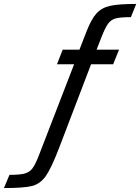

<svg xmlns="http://www.w3.org/2000/svg" viewBox="-207 -762 711 974"><path d="M-12 32 169 -436H82L111 -510H196L231 -600Q256 -665 282.5 -694Q309 -723 352 -732.5Q395 -742 484 -742L457 -675Q403 -675 379.5 -668.5Q356 -662 341 -641.5Q326 -621 306 -569L283 -510H397L367 -436H255L93 -12Q53 92 25 131.5Q-3 171 -44.5 181.5Q-86 192 -187 192L-159 125Q-107 125 -82.5 118.5Q-58 112 -43.5 93.5Q-29 75 -12 32Z"/></svg>

Font: Saira Semi Condensed
Style: Italic
Weight: 400
Width: 4
Italic angle: -12°
Designer: Hector Gatti with collaboration of the Omnibus-Type team
Foundry: Omnibus-Type
Version: Version 1.001; ttfautohint (v1.8)